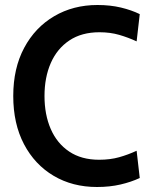

<svg xmlns="http://www.w3.org/2000/svg" viewBox="-20 -734 608 768"><path d="M368 14Q270 14 194.5 -30.8Q119 -75.5 76 -157.2Q33 -239 33 -350Q33 -461 76.8 -542.8Q120.5 -624.5 196.8 -669.2Q273 -714 370 -714Q421 -714 463.8 -703.8Q506.5 -693.5 539 -677.5L526.5 -568.5Q493 -584 457 -594.5Q421 -605 378 -605Q306.5 -605 257.5 -572.2Q208.5 -539.5 183.2 -482Q158 -424.5 158 -350Q158 -275.5 183 -218Q208 -160.5 256.8 -127.8Q305.5 -95 376.5 -95Q420.5 -95 456.2 -105Q492 -115 526.5 -131L539 -22Q505 -6 462 4Q419 14 368 14Z"/></svg>

Font: Cabin SemiCondensed SemiBold
Style: Regular
Weight: 600
Width: 4
Designer: Pablo Impallari
Foundry: Pablo Impallari. http://www.impallari.com Igino Marini. http://www.ikern.com
Version: Version 3.001